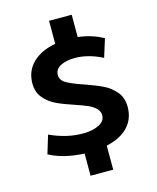

<svg xmlns="http://www.w3.org/2000/svg" viewBox="-133 -891 901 1105"><g transform="rotate(-15 317.5 -338.5)"><path d="M402 -20V123H267V-9Q143 -15 59 -60L92 -169Q145 -145 192.5 -134Q240 -123 290 -123Q346 -123 384 -142Q422 -161 422 -196Q422 -220 404 -237.5Q386 -255 359 -267Q332 -279 284 -295Q220 -316 179.5 -335.5Q139 -355 110 -389.5Q81 -424 81 -476Q81 -550 130.5 -598.5Q180 -647 267 -663V-800H402V-667Q484 -658 552 -620L518 -512Q434 -555 355 -555Q301 -555 268 -537Q235 -519 235 -486Q235 -454 267 -435.5Q299 -417 367 -394Q433 -371 474.5 -351Q516 -331 546 -295Q576 -259 576 -205Q576 -134 531.5 -86.5Q487 -39 402 -20Z"/></g></svg>

Font: Martel Sans ExtraBold
Style: Regular
Weight: 800
Designer: Dan Reynolds and Mathieu Réguer
Foundry: Dan Reynolds and Mathieu Réguer
Version: Version 1.002; ttfautohint (v1.1) -l 5 -r 5 -G 72 -x 0 -D la